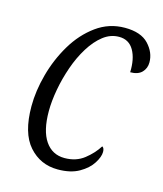

<svg xmlns="http://www.w3.org/2000/svg" viewBox="-89 -614 589 692"><g transform="rotate(15 205.0 -268.0)"><path d="M190 10Q125 10 82.5 -38Q40 -86 40 -186Q40 -243 57 -305.5Q74 -368 106.5 -422.5Q139 -477 186.5 -511.5Q234 -546 293 -546Q353 -546 381.5 -515.5Q410 -485 410 -448Q410 -426 395.5 -411Q381 -396 352 -396Q354 -446 336 -477.5Q318 -509 281 -509Q249 -509 222 -488Q195 -467 173 -431.5Q151 -396 136 -353Q121 -310 113 -266Q105 -222 105 -185Q105 -112 131 -74Q157 -36 203 -36Q246 -36 276 -59.5Q306 -83 324 -112Q332 -108 332 -93Q332 -75 316.5 -50.5Q301 -26 269.5 -8Q238 10 190 10Z"/></g></svg>

Font: Noto Serif Condensed Light
Style: Italic
Weight: 300
Width: 3
Italic angle: -12°
Designer: Monotype Design Team
Foundry: Monotype Imaging Inc.
Version: Version 2.014; ttfautohint (v1.8.4.7-5d5b)